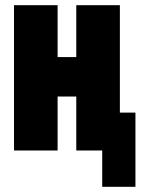

<svg xmlns="http://www.w3.org/2000/svg" viewBox="-20 -580 552 740"><path d="M34 0V-560H202V-360H274V-560H442V-146H502V140H374V0H274V-208H202V0Z"/></svg>

Font: Tektur Condensed
Style: Bold
Weight: 700
Width: 3
Designer: Adam Jagosz
Foundry: Adam Jagosz
Version: Version 1.005;gftools[0.9.30]